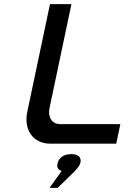

<svg xmlns="http://www.w3.org/2000/svg" viewBox="-20 -690 640 922"><path d="M220 -670 111 -153C93 -67 138 0 223 0H538L558 -94H269C230 -94 208 -127 218 -172L323 -670ZM218 212H257L326 145C347 124 362 108 365 94L366 92C372 66 357 50 322 50C288 50 264 66 257 92V94C251 112 258 125 276 131Z"/></svg>

Font: LT Wave Mono Medium
Style: Italic
Weight: 500
Designer: Daniel Lyons
Version: Version 2.5 (Glyphs App)